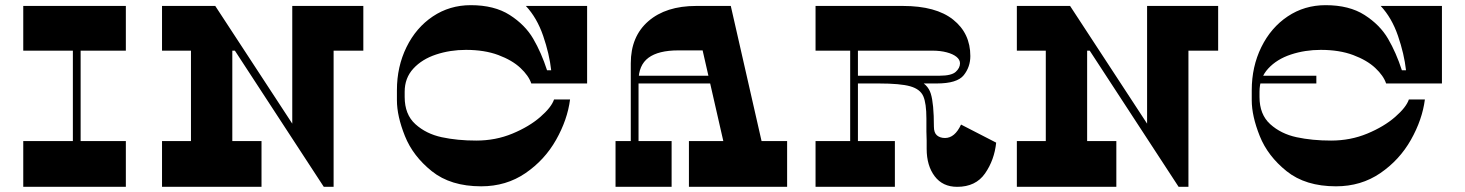

<svg xmlns="http://www.w3.org/2000/svg" viewBox="-20 -723 5670 743"><path d="M262 -588H292V-146H262ZM467 -177V0H70V-177ZM467 -700V-527H70V-700Z M719 -538H879V-146H719ZM992 -177V0H607V-177ZM800 -700 915 -527H607V-700ZM1111 -588H1271V0H1257L1111 -226ZM1386 -700V-527H1111V-700ZM1233 0 776 -700H813L1271 0Z M1783 -530Q1722 -530 1667.5 -512Q1613 -494 1579.5 -457.5Q1546 -421 1546 -368V-348Q1546 -280 1587.5 -242.5Q1629 -205 1689.5 -192Q1750 -179 1823 -179Q1898 -179 1963 -206Q2028 -233 2071 -270.5Q2114 -308 2124 -338H2186Q2176 -260 2132 -182Q2088 -104 2013.5 -53Q1939 -2 1842 -2Q1724 -2 1651 -60.5Q1578 -119 1547 -196.5Q1516 -274 1516 -335V-374Q1516 -465 1553 -540.5Q1590 -616 1655 -659.5Q1720 -703 1802 -703Q1893 -703 1952.5 -665Q2012 -627 2043.5 -573Q2075 -519 2097 -451H2113Q2106 -514 2082 -584Q2058 -654 2015 -700H2252V-400H2036Q2026 -430 1994 -460Q1962 -490 1908.5 -510Q1855 -530 1783 -530Z M2646 0V-177H3026V0ZM2362 0V-177H2579V0ZM2421 -478Q2421 -582 2489 -641Q2557 -700 2674 -700H2808L2936 -138H2788L2699 -528H2605Q2528 -528 2489.5 -499.5Q2451 -471 2451 -410V-147L2421 -148ZM2431 -400V-430H2852V-400Z M3270 -588H3300V-166H3270ZM3474 -700Q3602 -700 3668.5 -647Q3735 -594 3735 -506Q3735 -464 3709.5 -432Q3684 -400 3605 -400H3286V-430H3616Q3662 -430 3678.5 -445Q3695 -460 3695 -478Q3695 -492 3681.5 -503Q3668 -514 3643.5 -520.5Q3619 -527 3587 -527H3136V-700ZM3388 -430Q3485 -430 3527.5 -414.5Q3570 -399 3582 -360.5Q3594 -322 3594 -233Q3594 -209 3606 -199Q3618 -189 3637 -189Q3675 -189 3699 -241L3835 -171Q3828 -104 3792 -52Q3756 0 3684 0Q3628 0 3597 -41Q3566 -82 3566 -147Q3566 -161 3566 -178.5Q3566 -196 3565 -214Q3565 -229 3565 -242Q3565 -255 3565 -264Q3565 -323 3553 -350.5Q3541 -378 3502.5 -389Q3464 -400 3380 -400H3278V-430ZM3443 -177V0H3136V-177Z M4027 -538H4187V-146H4027ZM4300 -177V0H3915V-177ZM4108 -700 4223 -527H3915V-700ZM4419 -588H4579V0H4565L4419 -226ZM4694 -700V-527H4419V-700ZM4541 0 4084 -700H4121L4579 0Z M5091 -530Q5030 -530 4975.5 -512Q4921 -494 4887.5 -457.5Q4854 -421 4854 -368V-348Q4854 -280 4895.5 -242.5Q4937 -205 4997.5 -192Q5058 -179 5131 -179Q5206 -179 5271 -206Q5336 -233 5379 -270.5Q5422 -308 5432 -338H5494Q5484 -260 5440 -182Q5396 -104 5321.5 -53Q5247 -2 5150 -2Q5032 -2 4959 -60.5Q4886 -119 4855 -196.5Q4824 -274 4824 -335V-374Q4824 -465 4861 -540.5Q4898 -616 4963 -659.5Q5028 -703 5110 -703Q5201 -703 5260.5 -665Q5320 -627 5351.5 -573Q5383 -519 5405 -451H5421Q5414 -514 5390 -584Q5366 -654 5323 -700H5560V-400H5344Q5334 -430 5302 -460Q5270 -490 5216.5 -510Q5163 -530 5091 -530ZM4843 -400V-430H5074V-400Z"/></svg>

Font: Space Cowgirl
Style: Regular
Weight: 400
Designer: Valery Marier
Foundry: Valery Marier
Version: Version 1.000